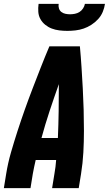

<svg xmlns="http://www.w3.org/2000/svg" viewBox="-20 -975 564 995"><path d="M0 0 12 -74Q21 -130 37 -185.5Q53 -241 71 -296.5Q89 -352 108.5 -407Q128 -462 149 -516.5Q170 -571 191.5 -626Q213 -681 236 -735H394Q399 -681 402.5 -626Q406 -571 409 -516.5Q412 -462 413.5 -407Q415 -352 415 -296.5Q415 -241 412 -185.5Q409 -130 400 -74L388 0H250L262 -74Q265 -92 267.5 -110Q270 -128 271 -146H165Q161 -128 157 -110Q153 -92 150 -74L138 0ZM195 -260H280Q283 -330 284 -399.5Q285 -469 285 -539Q260 -469 237 -399.5Q214 -330 195 -260ZM329 -815Q308 -815 287.5 -817.5Q267 -820 248.5 -827Q230 -834 214.5 -846.5Q199 -859 189.5 -876Q180 -893 178.5 -913.5Q177 -934 180 -955H284Q282 -943 285.5 -931.5Q289 -920 298 -913Q307 -906 319 -903.5Q331 -901 343 -901Q355 -901 368 -903.5Q381 -906 392 -913Q403 -920 410.5 -931.5Q418 -943 420 -955H524Q521 -934 512.5 -913.5Q504 -893 488.5 -876Q473 -859 453.5 -846.5Q434 -834 413.5 -827Q393 -820 371.5 -817.5Q350 -815 329 -815Z"/></svg>

Font: Iosevka Term Curly Hv Obl
Style: Regular
Weight: 900
Italic angle: -9°
Designer: Belleve Invis
Foundry: Belleve Invis
Version: Version 32.3.0